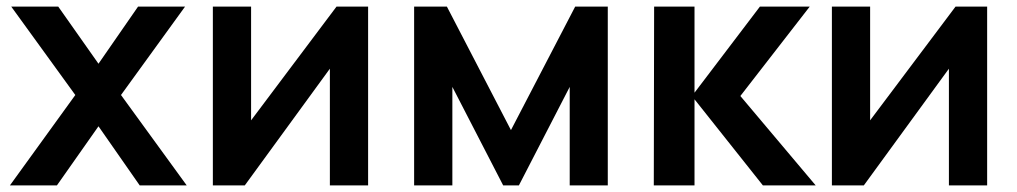

<svg xmlns="http://www.w3.org/2000/svg" viewBox="-20 -560 3072 580"><path d="M152 0 277.5 -178.5 402 0H544L345.5 -273L539 -540H397L277.5 -367.5L156 -540H14L207.5 -273L10 0Z M996.5 -540 738.5 -196.5V-540H623V0H719.5L976.5 -352.5V0H1092V-540Z M1346.5 0V-297.5L1500 0H1547.5L1701 -297.5V0H1816V-540H1717.5L1523.5 -167L1330 -540H1231V0Z M2078 0V-260L2284.5 0H2444L2216.5 -270L2426 -540H2275.5L2078 -280V-540H1956L1955 0Z M2866.5 -540 2608.5 -196.5V-540H2493V0H2589.5L2846.5 -352.5V0H2962V-540Z"/></svg>

Font: Hauora
Style: Bold
Weight: 700
Designer: Wayne Shih
Foundry: WCYS
Version: Version 1.001;hotconv 1.0.109;makeotfexe 2.5.65596